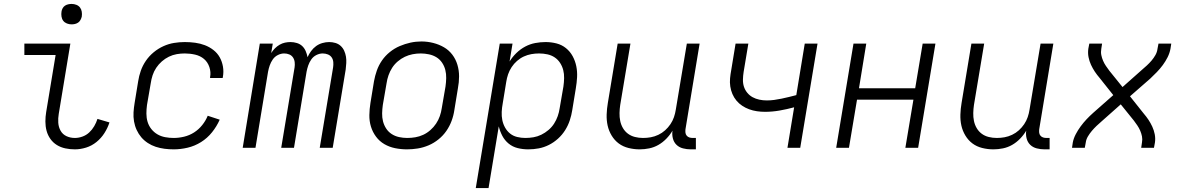

<svg xmlns="http://www.w3.org/2000/svg" viewBox="-20 -752 6040 977"><path d="M361 8Q336 8 312.5 3Q289 -2 269.5 -14Q250 -26 236.5 -45Q223 -64 217 -86.5Q211 -109 211 -133.5Q211 -158 215 -182L263 -472H104V-530H338L279 -173Q275 -150 276.5 -127.5Q278 -105 288.5 -86.5Q299 -68 318.5 -59Q338 -50 361 -50Q380 -50 399.5 -57Q419 -64 434 -78Q449 -92 459.5 -110Q470 -128 476 -147L537 -129Q528 -101 511.5 -75Q495 -49 471 -29.5Q447 -10 418 -1Q389 8 361 8ZM344 -628Q332 -628 320.5 -632.5Q309 -637 302 -646Q295 -655 293 -667.5Q291 -680 293 -693Q294 -701 298.5 -709.5Q303 -718 310.5 -723Q318 -728 327 -730Q336 -732 344 -732Q357 -732 368.5 -727.5Q380 -723 387 -714Q394 -705 396 -692.5Q398 -680 396 -667Q394 -659 389.5 -650.5Q385 -642 377.5 -637Q370 -632 361.5 -630Q353 -628 344 -628Z M864 8Q840 8 817 5Q794 2 772.5 -5Q751 -12 732 -24.5Q713 -37 699 -53.5Q685 -70 675.5 -90.5Q666 -111 662 -134Q658 -157 659.5 -180.5Q661 -204 665 -228L683 -338Q687 -365 696.5 -392Q706 -419 722.5 -443Q739 -467 762 -486Q785 -505 811.5 -517Q838 -529 865.5 -533.5Q893 -538 920 -538Q947 -538 973 -534.5Q999 -531 1022.5 -522Q1046 -513 1066 -497.5Q1086 -482 1098 -460.5Q1110 -439 1114.5 -413Q1119 -387 1114 -360Q1114 -359 1113.5 -357.5Q1113 -356 1113 -355H1049Q1049 -356 1049 -357Q1049 -358 1049 -359Q1054 -385 1045.5 -410.5Q1037 -436 1018 -452Q999 -468 973 -474Q947 -480 920 -480Q900 -480 879.5 -476.5Q859 -473 839.5 -463.5Q820 -454 803.5 -439.5Q787 -425 775 -407Q763 -389 756.5 -369Q750 -349 747 -328L728 -218Q725 -196 725 -174Q725 -152 731 -132Q737 -112 750 -95.5Q763 -79 781 -68.5Q799 -58 820.5 -54Q842 -50 864 -50Q890 -50 917 -56.5Q944 -63 967.5 -78Q991 -93 1009 -115.5Q1027 -138 1037 -163L1098 -143Q1083 -109 1059 -79Q1035 -49 1003 -29Q971 -9 935 -0.5Q899 8 864 8Z M1215 0 1302 -530H1368L1360 -482Q1368 -495 1379 -506Q1390 -517 1403 -524.5Q1416 -532 1430 -535Q1444 -538 1458 -538Q1475 -538 1491 -533Q1507 -528 1518 -517.5Q1529 -507 1535.5 -492Q1542 -477 1545 -461Q1552 -477 1563 -492Q1574 -507 1588.5 -517.5Q1603 -528 1620.5 -533Q1638 -538 1655 -538Q1671 -538 1686.5 -533.5Q1702 -529 1713.5 -518.5Q1725 -508 1731.5 -493.5Q1738 -479 1740.5 -463.5Q1743 -448 1742 -431Q1741 -414 1739 -398L1673 0H1607L1675 -409Q1677 -422 1676 -435.5Q1675 -449 1668 -459.5Q1661 -470 1648.5 -475Q1636 -480 1622 -480Q1606 -480 1590 -472Q1574 -464 1564 -449.5Q1554 -435 1548.5 -419Q1543 -403 1540 -387L1476 0H1411L1479 -409Q1481 -422 1479.5 -435.5Q1478 -449 1471 -459.5Q1464 -470 1452 -475Q1440 -480 1426 -480Q1410 -480 1394 -472Q1378 -464 1368 -449.5Q1358 -435 1352.5 -419Q1347 -403 1344 -387L1280 0Z M2051 8Q2020 8 1990.5 2Q1961 -4 1936 -18.5Q1911 -33 1893.5 -56.5Q1876 -80 1867.5 -108Q1859 -136 1859.5 -166.5Q1860 -197 1865 -228L1883 -338Q1888 -366 1897.5 -393Q1907 -420 1923.5 -444Q1940 -468 1963.5 -487Q1987 -506 2014 -517.5Q2041 -529 2068.5 -535Q2096 -541 2124 -541Q2155 -541 2184.5 -533.5Q2214 -526 2239 -511.5Q2264 -497 2281.5 -474Q2299 -451 2307.5 -422.5Q2316 -394 2316 -363.5Q2316 -333 2310 -302L2292 -192Q2288 -164 2278 -137Q2268 -110 2251.5 -86Q2235 -62 2211.5 -43Q2188 -24 2161 -12.5Q2134 -1 2106 3.5Q2078 8 2051 8ZM2052 -50Q2073 -50 2093.5 -53.5Q2114 -57 2133.5 -66Q2153 -75 2170 -90Q2187 -105 2199 -123Q2211 -141 2218 -161Q2225 -181 2228 -202L2247 -312Q2250 -333 2250.5 -354.5Q2251 -376 2246 -396Q2241 -416 2229.5 -433Q2218 -450 2201 -460.5Q2184 -471 2163 -475.5Q2142 -480 2121 -480Q2100 -480 2079.5 -476Q2059 -472 2040 -463Q2021 -454 2004 -439.5Q1987 -425 1975.5 -407Q1964 -389 1957 -369Q1950 -349 1947 -328L1928 -218Q1925 -197 1924.5 -175.5Q1924 -154 1929 -134.5Q1934 -115 1945 -98Q1956 -81 1973 -70Q1990 -59 2010.5 -54.5Q2031 -50 2052 -50Z M2401 205 2523 -530H2588L2573 -439Q2587 -462 2607.5 -482Q2628 -502 2652.5 -515Q2677 -528 2703.5 -533Q2730 -538 2756 -538Q2785 -538 2812 -531Q2839 -524 2860 -507Q2881 -490 2894 -466Q2907 -442 2912.5 -415Q2918 -388 2916.5 -359.5Q2915 -331 2910 -302L2892 -192Q2888 -166 2879.5 -140Q2871 -114 2856 -90Q2841 -66 2819.5 -46.5Q2798 -27 2773 -14.5Q2748 -2 2721.5 3Q2695 8 2668 8Q2640 8 2614 1.5Q2588 -5 2568 -21.5Q2548 -38 2536 -61Q2524 -84 2518 -109L2466 205ZM2653 -50Q2674 -50 2694.5 -53.5Q2715 -57 2734.5 -66.5Q2754 -76 2771 -90.5Q2788 -105 2799.5 -123Q2811 -141 2818 -161Q2825 -181 2828 -202L2847 -312Q2850 -333 2850.5 -354.5Q2851 -376 2846 -395.5Q2841 -415 2830 -432Q2819 -449 2802.5 -460Q2786 -471 2765.5 -475.5Q2745 -480 2723 -480Q2723 -480 2723 -480Q2723 -480 2723 -480Q2703 -480 2683.5 -476.5Q2664 -473 2645.5 -464.5Q2627 -456 2611 -442Q2595 -428 2583.5 -410.5Q2572 -393 2565.5 -374Q2559 -355 2556 -335L2538 -225Q2534 -204 2533 -182.5Q2532 -161 2536 -141Q2540 -121 2550 -103Q2560 -85 2575.5 -72.5Q2591 -60 2611.5 -55Q2632 -50 2653 -50Z M3235 8Q3206 8 3178 1Q3150 -6 3128.5 -22Q3107 -38 3092.5 -62Q3078 -86 3072 -113Q3066 -140 3067 -169.5Q3068 -199 3073 -228L3123 -530H3188L3136 -218Q3133 -198 3132.5 -177Q3132 -156 3136 -136.5Q3140 -117 3150 -100Q3160 -83 3175.5 -71.5Q3191 -60 3211 -55Q3231 -50 3252 -50Q3252 -50 3252.5 -50Q3253 -50 3253 -50Q3272 -50 3291.5 -53.5Q3311 -57 3330 -66Q3349 -75 3364.5 -89Q3380 -103 3391.5 -120Q3403 -137 3409.5 -156Q3416 -175 3419 -195L3475 -530H3540L3468 -94Q3467 -85 3468 -76.5Q3469 -68 3474.5 -61.5Q3480 -55 3488 -52.5Q3496 -50 3505 -50H3521V8H3495Q3475 8 3455.5 3Q3436 -2 3422.5 -15Q3409 -28 3404 -47.5Q3399 -67 3402 -87Q3389 -65 3370.5 -46Q3352 -27 3330 -14.5Q3308 -2 3283.5 3Q3259 8 3235 8Z M3987 0 4021 -206Q3984 -196 3947 -189.5Q3910 -183 3873 -183Q3852 -183 3831.5 -186Q3811 -189 3792 -196Q3773 -203 3756.5 -214Q3740 -225 3727.5 -240Q3715 -255 3707 -273.5Q3699 -292 3696 -312.5Q3693 -333 3695 -354Q3697 -375 3701 -396L3723 -530H3788L3764 -386Q3761 -367 3760.5 -347.5Q3760 -328 3765.5 -311Q3771 -294 3782.5 -280Q3794 -266 3809.5 -257.5Q3825 -249 3843.5 -245Q3862 -241 3881 -241Q3881 -241 3881.5 -241Q3882 -241 3882 -241Q3901 -241 3919.5 -243.5Q3938 -246 3957 -250Q3976 -254 3994.5 -258.5Q4013 -263 4032 -268L4075 -530H4140L4052 0Z M4235 0 4323 -530H4388L4351 -303H4637L4675 -530H4740L4652 0H4587L4628 -245H4341L4300 0Z M5035 8Q5006 8 4978 1Q4950 -6 4928.5 -22Q4907 -38 4892.5 -62Q4878 -86 4872 -113Q4866 -140 4867 -169.5Q4868 -199 4873 -228L4923 -530H4988L4936 -218Q4933 -198 4932.5 -177Q4932 -156 4936 -136.5Q4940 -117 4950 -100Q4960 -83 4975.5 -71.5Q4991 -60 5011 -55Q5031 -50 5052 -50Q5052 -50 5052.5 -50Q5053 -50 5053 -50Q5072 -50 5091.5 -53.5Q5111 -57 5130 -66Q5149 -75 5164.5 -89Q5180 -103 5191.5 -120Q5203 -137 5209.5 -156Q5216 -175 5219 -195L5275 -530H5340L5268 -94Q5267 -85 5268 -76.5Q5269 -68 5274.5 -61.5Q5280 -55 5288 -52.5Q5296 -50 5305 -50H5321V8H5295Q5275 8 5255.5 3Q5236 -2 5222.5 -15Q5209 -28 5204 -47.5Q5199 -67 5202 -87Q5189 -65 5170.5 -46Q5152 -27 5130 -14.5Q5108 -2 5083.5 3Q5059 8 5035 8Z M5435 0 5439 -27Q5443 -48 5454 -69Q5465 -90 5479 -109Q5493 -128 5509 -145Q5525 -162 5543 -178L5645 -268L5575 -356Q5562 -371 5551 -387.5Q5540 -404 5531.5 -422.5Q5523 -441 5519 -461.5Q5515 -482 5518 -504L5523 -530H5588L5584 -504Q5581 -487 5584 -472Q5587 -457 5593 -443Q5599 -429 5607.5 -416.5Q5616 -404 5625 -392L5692 -309L5790 -396Q5803 -407 5816 -419Q5829 -431 5840 -444Q5851 -457 5859.5 -472Q5868 -487 5870 -504L5875 -530H5940L5936 -504Q5932 -482 5921.5 -461Q5911 -440 5897 -421Q5883 -402 5866.5 -385Q5850 -368 5833 -352L5730 -262L5800 -174Q5813 -159 5824 -142.5Q5835 -126 5843.5 -107.5Q5852 -89 5856 -68.5Q5860 -48 5857 -27L5852 0H5787L5791 -27Q5794 -43 5791 -58Q5788 -73 5782 -87Q5776 -101 5767.5 -113.5Q5759 -126 5750 -138L5683 -221L5585 -134Q5572 -123 5559.5 -111Q5547 -99 5536 -86Q5525 -73 5516 -58Q5507 -43 5505 -27L5500 0Z"/></svg>

Font: Iosevka Curly Light Extended
Style: Italic
Weight: 300
Width: 7
Italic angle: -9°
Monospace: yes
Designer: Belleve Invis
Foundry: Belleve Invis
Version: Version 11.1.0; ttfautohint (v1.8.3)